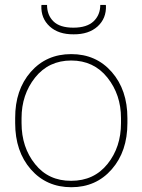

<svg xmlns="http://www.w3.org/2000/svg" viewBox="-20 -761 587 791"><path d="M68.8 -253.9Q68.8 -154.3 124.5 -85Q179.7 -15.6 273.4 -16.1Q367.2 -16.1 422.9 -85.4Q478.5 -154.8 478.5 -253.9V-274.4Q478.5 -371.1 422.4 -441.4Q366.2 -511.7 273.4 -511.7Q180.7 -511.7 124.5 -441.4Q68.8 -371.1 68.8 -274.4ZM42.5 -274.4Q42 -390.6 106.4 -464.4Q170.9 -538.1 273.4 -538.1Q376 -538.1 440.4 -464.4Q504.9 -390.6 504.9 -274.4V-253.9Q504.9 -137.2 440.4 -63.5Q376 10.3 273.9 10.3Q171.4 10.3 106.9 -63.5Q42.5 -137.2 42.5 -253.9ZM283.2 -619.6Q220.7 -619.1 184.6 -652.3Q148.4 -685.5 150.4 -737.8L151.4 -740.7H173.8Q173.8 -698.7 200.2 -672.9Q226.6 -647 282.2 -647Q337.9 -647 365.7 -673.3Q393.1 -699.7 393.1 -740.7H415.5L416.5 -737.8Q418.5 -685.5 382.3 -652.3Q345.7 -619.1 283.2 -619.6Z"/></svg>

Font: Roboto-Thin
Style: Regular
Weight: 250
Designer: Google
Version: Version 1.100141; 2013; ttfautohint (v0.94.14-c901) -l 8 -r 